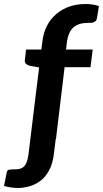

<svg xmlns="http://www.w3.org/2000/svg" viewBox="-70 -756 513 957"><path d="M74 0 125 -420 83 -427Q69 -430 60.5 -437Q52 -444 54 -458L60 -509H136L141 -547Q151 -635 210 -685.5Q269 -736 357 -736Q375 -736 391 -733.5Q407 -731 423 -726L413 -664Q410 -652 401 -647Q392 -642 384 -642Q376 -642 373 -642Q370 -642 368 -642Q322 -642 296 -619.5Q270 -597 263 -542L259 -509H392L381 -421H252L209 -63ZM21 181Q1 181 -17.5 178Q-36 175 -50 171L-37 107Q-35 93 -27.5 90.5Q-20 88 5 88Q26 88 39 81.5Q52 75 60 59Q68 43 72 13L113 -323H240L199 8Q193 62 173 96.5Q153 131 126.5 149Q100 167 72 174Q44 181 21 181Z"/></svg>

Font: Aleo
Style: Bold Italic
Weight: 700
Italic angle: -7°
Version: Version 2.001;gftools[0.9.29]